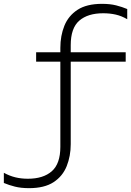

<svg xmlns="http://www.w3.org/2000/svg" viewBox="-175 -802 682 999"><path d="M13 -481V-530H139V-553Q139 -616 160 -668Q181 -720 228.5 -751Q276 -782 356 -782Q398 -782 429.5 -774Q461 -766 487 -755V-702Q458 -719 427.5 -726Q397 -733 362 -733Q282 -733 237.5 -694.5Q193 -656 193 -567V-530H479V-481H193V-52Q193 10 172 62.5Q151 115 103.5 146Q56 177 -24 177Q-66 177 -97.5 169Q-129 161 -155 150V97Q-126 113 -95.5 120.5Q-65 128 -30 128Q50 128 94.5 89Q139 50 139 -38V-481Z"/></svg>

Font: Bounded
Style: Regular
Weight: 200
Designer: Vlad Churkin
Version: Version 1.0